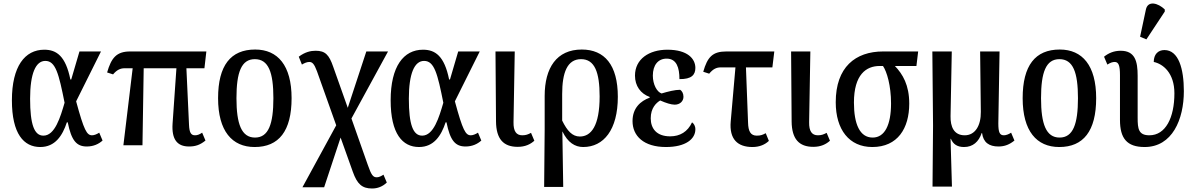

<svg xmlns="http://www.w3.org/2000/svg" viewBox="-20 -830 6834 1097"><path d="M210 10C295 10 337 -55 362 -131H367C388 -27 417 7 476 7C514 7 544 -7 566 -27L547 -72C533 -63 518 -57 506 -57C476 -57 460 -85 415 -251L557 -536H434L387 -376H382C355 -510 303 -546 233 -546C122 -546 48 -451 48 -257C48 -65 116 10 210 10ZM228 -55C176 -55 152 -118 152 -266C152 -410 184 -482 239 -482C298 -482 316 -408 349 -243C325 -161 294 -55 228 -55Z M685 0H794L801 -440H988L966 -124C960 -34 992 7 1060 7C1095 7 1122 -1 1154 -27L1135 -72C1119 -61 1107 -57 1094 -57C1071 -57 1062 -73 1060 -116L1045 -440H1148L1159 -536H724C645 -536 616 -499 592 -416L626 -405C648 -431 668 -440 692 -440H738Z M1435 10C1573 10 1646 -81 1646 -269C1646 -456 1567 -547 1438 -547C1298 -547 1226 -456 1226 -269C1226 -81 1306 10 1435 10ZM1437 -44C1360 -44 1331 -121 1331 -269C1331 -417 1359 -492 1436 -492C1514 -492 1542 -417 1542 -269C1542 -121 1514 -44 1437 -44Z M1708 240H1832L1926 -44L1996 152C2021 222 2049 247 2106 247C2137 247 2166 236 2190 213L2171 168C2159 176 2145 183 2133 183C2112 183 2102 172 2081 111L1988 -153L2197 -536H2073L1967 -214L1884 -448C1860 -518 1838 -540 1783 -540C1755 -540 1723 -533 1687 -506L1705 -461C1718 -469 1733 -476 1747 -476C1764 -476 1775 -466 1791 -423L1901 -114Z M2374 10C2459 10 2501 -55 2526 -131H2531C2552 -27 2581 7 2640 7C2678 7 2708 -7 2730 -27L2711 -72C2697 -63 2682 -57 2670 -57C2640 -57 2624 -85 2579 -251L2721 -536H2598L2551 -376H2546C2519 -510 2467 -546 2397 -546C2286 -546 2212 -451 2212 -257C2212 -65 2280 10 2374 10ZM2392 -55C2340 -55 2316 -118 2316 -266C2316 -410 2348 -482 2403 -482C2462 -482 2480 -408 2513 -243C2489 -161 2458 -55 2392 -55Z M2938 9C2981 9 3011 -6 3033 -26L3014 -71C2997 -62 2985 -57 2964 -57C2930 -57 2913 -80 2914 -132L2921 -536H2811L2814 -136C2815 -36 2856 9 2938 9Z M3089 238H3198L3193 -78H3194C3224 -16 3265 10 3312 10C3429 10 3510 -88 3510 -277C3510 -459 3434 -547 3304 -547C3160 -547 3092 -442 3092 -282V-92ZM3293 -50C3250 -50 3221 -82 3192 -141V-293C3192 -415 3221 -492 3300 -492C3378 -492 3406 -417 3406 -279C3406 -110 3357 -50 3293 -50Z M3785 10C3898 10 3953 -36 3953 -91C3953 -111 3944 -124 3934 -131C3909 -77 3865 -51 3809 -51C3731 -51 3698 -96 3698 -154C3698 -213 3729 -242 3752 -256C3786 -241 3815 -232 3835 -232C3865 -232 3885 -252 3885 -277C3885 -297 3876 -311 3866 -317C3836 -317 3797 -307 3760 -296C3734 -304 3710 -347 3710 -398C3710 -458 3740 -495 3789 -495C3846 -495 3862 -443 3862 -378C3932 -377 3953 -403 3953 -442C3953 -494 3909 -546 3793 -546C3689 -546 3608 -493 3608 -398C3608 -339 3640 -295 3692 -276V-272C3640 -253 3594 -213 3594 -138C3594 -54 3657 10 3785 10Z M4279 10C4320 10 4351 -4 4373 -25L4355 -69C4337 -59 4325 -55 4304 -55C4269 -55 4255 -79 4254 -131L4242 -445H4393L4404 -536H4130C4051 -536 4022 -504 3998 -420L4032 -409C4054 -436 4074 -445 4098 -445H4182L4155 -136C4146 -34 4195 10 4279 10Z M4627 9C4670 9 4700 -6 4722 -26L4703 -71C4686 -62 4674 -57 4653 -57C4619 -57 4602 -80 4603 -132L4610 -536H4500L4503 -136C4504 -36 4545 9 4627 9Z M4964 10C5109 10 5175 -97 5175 -238C5175 -344 5138 -406 5093 -453H5216L5226 -536H5026C4867 -536 4755 -446 4755 -246C4755 -89 4832 10 4964 10ZM4966 -44C4892 -44 4859 -122 4859 -244C4859 -404 4929 -453 5006 -453H5025C5047 -421 5071 -341 5071 -239C5071 -116 5035 -44 4966 -44Z M5308 236H5419L5411 -37H5413C5426 -5 5451 10 5488 10C5539 10 5572 -20 5589 -70H5591C5598 -16 5631 7 5685 7C5721 7 5749 -5 5776 -27L5757 -72C5744 -63 5728 -57 5716 -57C5692 -57 5684 -73 5684 -125L5691 -536H5580L5584 -191C5585 -113 5552 -57 5492 -57C5430 -57 5410 -106 5411 -166L5418 -536H5307L5311 -112Z M6032 10C6170 10 6243 -81 6243 -269C6243 -456 6164 -547 6035 -547C5895 -547 5823 -456 5823 -269C5823 -81 5903 10 6032 10ZM6034 -44C5957 -44 5928 -121 5928 -269C5928 -417 5956 -492 6033 -492C6111 -492 6139 -417 6139 -269C6139 -121 6111 -44 6034 -44Z M6530 -605 6635 -764V-776C6597 -813 6538 -829 6527 -775L6494 -620ZM6520 10C6678 10 6744 -148 6744 -309C6744 -437 6714 -544 6633 -544C6597 -544 6572 -520 6572 -476C6625 -465 6690 -413 6690 -297C6690 -158 6640 -57 6547 -57C6485 -57 6480 -94 6480 -157V-397C6480 -480 6465 -540 6383 -540C6345 -540 6314 -527 6288 -506L6307 -461C6324 -472 6337 -476 6349 -476C6371 -476 6379 -456 6379 -400V-145C6379 -40 6418 10 6520 10Z"/></svg>

Font: Noto Serif Condensed Medium
Style: Regular
Weight: 500
Width: 3
Designer: Monotype Design Team
Foundry: Monotype Imaging Inc.
Version: Version 2.015